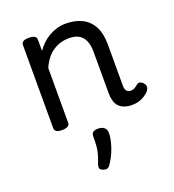

<svg xmlns="http://www.w3.org/2000/svg" viewBox="-145 -631 938 1037"><g transform="rotate(-20 323.5 -112.0)"><path d="M539 17Q513 17 494 10Q475 3 463 -10Q451 -23 445.5 -42.5Q440 -62 440 -86V-326Q440 -361 429.5 -386.5Q419 -412 397 -425.5Q375 -439 338 -439Q316 -439 294 -433Q272 -427 251 -414Q230 -401 212 -379Q194 -357 180 -325V-11Q180 2 169 8.5Q158 15 136 15Q115 15 104.5 8.5Q94 2 94 -11V-489Q94 -502 104.5 -508.5Q115 -515 136 -515Q158 -515 169 -508.5Q180 -502 180 -489V-424Q195 -445 213 -462.5Q231 -480 253 -492.5Q275 -505 299 -512Q323 -519 350 -519Q402 -519 441.5 -500Q481 -481 503.5 -440.5Q526 -400 526 -334V-96Q526 -83 530 -74.5Q534 -66 541.5 -62Q549 -58 558 -58Q567 -58 574.5 -61Q582 -64 589 -69.5Q596 -75 603 -80Q611 -86 621 -82Q631 -78 638 -70Q646 -60 646.5 -50Q647 -40 641 -31Q630 -16 613.5 -5Q597 6 578 11.5Q559 17 539 17ZM268 291Q256 286 253 278Q250 270 255 255Q267 224 273 202Q279 180 280.5 157.5Q282 135 282 105Q282 88 291.5 81Q301 74 320 74Q343 74 355.5 85Q368 96 368 115Q368 140 361 168Q354 196 342 223.5Q330 251 314 275Q304 291 294 294Q284 297 268 291Z"/></g></svg>

Font: Playwrite HU
Style: Regular
Weight: 400
Designer: Veronika Burian, José Scaglione
Foundry: TypeTogether
Version: Version 1.002